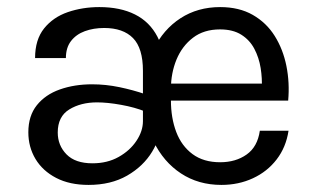

<svg xmlns="http://www.w3.org/2000/svg" viewBox="-20 -510 887 542"><path d="M394 -151H383.5V-310Q383.5 -374 355.5 -402.5Q327.5 -431 274 -431Q244 -431 219.5 -422Q195 -413 180.5 -394.2Q166 -375.5 166 -346H79Q79 -398 104.5 -429.8Q130 -461.5 171.5 -475.8Q213 -490 260.5 -490Q319.5 -490 361 -469.2Q402.5 -448.5 424.5 -406.2Q446.5 -364 446.5 -299.5V-196.5ZM230 12Q176.5 12 138.5 -7.8Q100.5 -27.5 80.2 -61.2Q60 -95 60 -136.5Q60 -183 84 -213Q108 -243 149 -257.5Q190 -272 240 -272Q278.5 -272 317 -264Q355.5 -256 390.5 -244V-195Q361 -207 322.2 -214Q283.5 -221 254 -221Q208 -221 175.5 -201Q143 -181 143 -136Q143 -99.5 167.8 -74.2Q192.5 -49 241 -49Q283 -49 315 -67Q347 -85 365.2 -112.5Q383.5 -140 383.5 -168H434.5Q434.5 -123 409.5 -81.8Q384.5 -40.5 338.8 -14.2Q293 12 230 12ZM605 12Q540 12 490.8 -20.5Q441.5 -53 413.8 -110.2Q386 -167.5 386 -241Q386 -314.5 413.5 -370.8Q441 -427 489.5 -458.5Q538 -490 601.5 -490Q655 -490 693.5 -468Q732 -446 755.5 -408.5Q779 -371 788.5 -323.8Q798 -276.5 793.5 -226H447.5V-274H742L719 -259Q720.5 -288.5 715.8 -318Q711 -347.5 698 -372.2Q685 -397 661.2 -412Q637.5 -427 601 -427Q555.5 -427 524.8 -403.5Q494 -380 478.2 -341.8Q462.5 -303.5 462.5 -259V-227Q462.5 -177 477.5 -137.5Q492.5 -98 523.5 -75Q554.5 -52 601.5 -52Q645.5 -52 676.2 -73.8Q707 -95.5 713.5 -141H794.5Q787.5 -94.5 761 -60Q734.5 -25.5 694 -6.8Q653.5 12 605 12Z"/></svg>

Font: Karla
Style: Regular
Weight: 400
Designer: Jonathan Pinhorn
Version: Version 2.004;gftools[0.9.33]